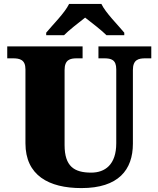

<svg xmlns="http://www.w3.org/2000/svg" viewBox="-20 -951 809 981"><path d="M216 -771H307C328 -793 385 -838 415 -861C445 -838 503 -793 524 -771H615V-784C584 -822 519 -886 498 -931H333C312 -886 247 -822 216 -784ZM396 10C585 10 659 -83 659 -217V-593C659 -646 687 -653 723 -653H753V-714H483V-653H512C548 -653 574 -646 574 -597V-219C574 -109 516 -69 446 -69C359 -69 310 -101 310 -210V-593C310 -646 338 -653 373 -653H402V-714H17V-653H46C81 -653 110 -646 110 -597V-219C110 -55 229 10 396 10Z"/></svg>

Font: UArctic Serif Black
Style: Regular
Weight: 900
Designer: Customization by Puisto advertising & original work Monotype Design Team
Foundry: Monotype Imaging Inc.
Version: Version 2.004